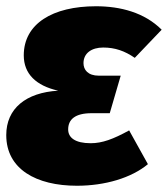

<svg xmlns="http://www.w3.org/2000/svg" viewBox="-20 -574 537 614"><path d="M226 20C316 20 400 -5 453 -49L393 -157C342 -129 307 -116 270 -116C220 -116 198 -134 198 -160C198 -192 220 -212 273 -212H331L366 -332H296C261 -332 247 -351 247 -372C247 -404 273 -422 310 -422C348 -422 379 -411 411 -389L497 -479C442 -534 365 -554 287 -554C148 -554 56 -498 56 -397C56 -338 95 -300 166 -284C63 -278 0 -227 0 -142C0 -33 96 20 226 20Z"/></svg>

Font: Fira Sans Heavy
Style: Italic
Weight: 900
Italic angle: -8°
Designer: bBox Type GmbH & Carrois Corporate GbR & Edenspiekermann AG
Foundry: bBox Type GmbH & Carrois Corporate GbR & Edenspiekermann AG
Version: Version 4.301;PS 004.301;hotconv 1.0.88;makeotf.lib2.5.64775